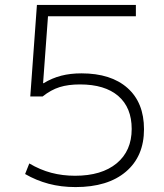

<svg xmlns="http://www.w3.org/2000/svg" viewBox="-20 -750 667 780"><path d="M287 10Q228 10 177.5 -3.5Q127 -17 82 -43L99 -86Q143 -60 188.5 -48Q234 -36 285 -36Q393 -36 454 -86.5Q515 -137 515 -226Q515 -313 460.5 -360Q406 -407 305 -407Q257 -407 222 -396Q187 -385 153 -358H103L130 -730H532V-684H175L155 -412H157Q192 -433 229 -442.5Q266 -452 311 -452Q431 -452 498 -392.5Q565 -333 565 -225Q565 -115 491.5 -52.5Q418 10 287 10Z"/></svg>

Font: M PLUS 2 Thin Light
Style: Regular
Weight: 300
Version: Version 1.001